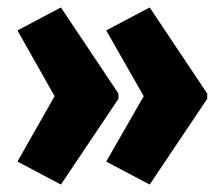

<svg xmlns="http://www.w3.org/2000/svg" viewBox="-20 -605 600 517"><path d="M538 -339 383 -108 266 -170 367 -346 266 -523 383 -585 538 -353ZM299 -339 144 -108 27 -170 127 -346 27 -523 144 -585 299 -353Z"/></svg>

Font: Noto Sans Malayalam UI ExtraCondensed Black
Style: Regular
Weight: 900
Width: 2
Designer: Jelle Bosma - Monotype Design Team
Foundry: Monotype Imaging Inc.
Version: Version 2.104; ttfautohint (v1.8.4.7-5d5b)